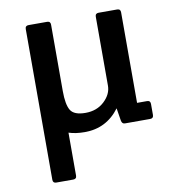

<svg xmlns="http://www.w3.org/2000/svg" viewBox="-79 -565 757 837"><g transform="rotate(-10 299.5 -146.5)"><path d="M510 -79H554Q569 -79 569 -64V-15Q569 0 554 0H442Q430 0 427 -15L418 -71Q360 7 264 7Q223 7 193 -3V187Q193 202 178 202H103Q88 202 88 187V-480Q88 -495 103 -495H185Q200 -495 200 -480V-186Q200 -126 215.5 -100.5Q231 -75 281.5 -75Q332 -75 365 -106Q398 -137 398 -175V-480Q398 -495 413 -495H495Q510 -495 510 -480Z"/></g></svg>

Font: Crete Round
Style: Regular
Weight: 400
Designer: Veronika Burian
Foundry: TypeTogether
Version: Version 1.001